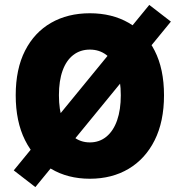

<svg xmlns="http://www.w3.org/2000/svg" viewBox="-20 -716 732 782"><path d="M124 46 36 -22 588 -696 676 -628ZM346 12Q256 12 188 -28.5Q120 -69 82 -145Q44 -221 44 -328Q44 -435 82 -509.5Q120 -584 188 -623Q256 -662 346 -662Q436 -662 504 -623Q572 -584 610 -509.5Q648 -435 648 -328Q648 -221 610 -145Q572 -69 504 -28.5Q436 12 346 12ZM346 -136Q385 -136 413.5 -159.5Q442 -183 457 -226Q472 -269 472 -328Q472 -387 457 -428.5Q442 -470 413.5 -492Q385 -514 346 -514Q307 -514 278.5 -492Q250 -470 235 -428.5Q220 -387 220 -328Q220 -269 235 -226Q250 -183 278.5 -159.5Q307 -136 346 -136Z"/></svg>

Font: Assistant ExtraLight ExtraBold
Style: Regular
Weight: 800
Version: Version 3.000